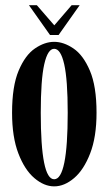

<svg xmlns="http://www.w3.org/2000/svg" viewBox="-20 -684 406 716"><path d="M182 11Q144.5 11 108.2 -19.8Q72 -50.5 48.5 -111.8Q25 -173 25 -263.5Q25 -362.5 49.5 -420.5Q74 -478.5 110.2 -503.2Q146.5 -528 182 -528Q217.5 -528 254 -503.2Q290.5 -478.5 315.2 -420.5Q340 -362.5 340 -263.5Q340 -173 316.2 -111.8Q292.5 -50.5 256.2 -19.8Q220 11 182 11ZM182 -15.5Q232.5 -15.5 232.5 -263.5Q232.5 -386.5 219.5 -444.2Q206.5 -502 182 -502Q158 -502 145 -444.2Q132 -386.5 132 -263.5Q132 -15.5 182 -15.5ZM166.5 -553.5 88 -664.5H117.5L182.5 -589.5L247 -664.5H277L198.5 -553.5Z"/></svg>

Font: Imbue 50pt SemiBold
Style: Regular
Weight: 600
Designer: Tyler Finck
Foundry: Etcetera Type Company
Version: Version 1.102; ttfautohint (v1.8.3)